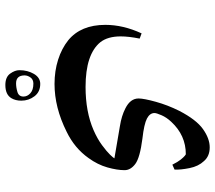

<svg xmlns="http://www.w3.org/2000/svg" viewBox="-62 -344 784 699"><g transform="rotate(90 329.5 6.0)"><path d="M599 -56Q599 -29 589 6.5Q579 42 555 75Q519 126 459 155Q371 199 285 199Q238 199 197 186Q156 173 126 149Q70 103 70 14Q70 -51 101 -118L120 -111Q112 -71 112 -42Q112 5 133 32Q177 86 296 86Q386 86 453 57Q485 43 508 26Q531 9 542.5 -3Q554 -15 556 -19L439 -39Q401 -45 374 -59Q338 -77 338 -107Q338 -126 350 -169.5Q362 -213 383 -255Q415 -317 449.5 -341.5Q484 -366 516 -366Q548 -366 566 -345Q585 -325 591.5 -292.5Q598 -260 597 -238L579 -230Q569 -250 560.5 -260.5Q552 -271 547 -275Q542 -279 541 -279Q472 -279 423 -226Q407 -209 399 -190.5Q391 -172 391 -165Q391 -148 411 -137.5Q431 -127 484 -121Q554 -112 576.5 -95Q599 -78 599 -56ZM346 320Q346 341 337 356Q324 378 289 378Q260 378 247.5 360.5Q235 343 235 327Q235 297 248.5 274Q262 251 285 251Q314 251 330 272Q346 293 346 320ZM254 308Q254 339 283 339Q298 339 314.5 334Q331 329 331 312Q331 298 319 287Q307 276 284 276Q269 276 261.5 286.5Q254 297 254 308Z"/></g></svg>

Font: Mirza
Style: Regular
Weight: 400
Designer: Arabic design by Kourosh Beigpour, Latin design by Eduardo Tunni, engineering by Lasse Fister
Version: Version 1.000